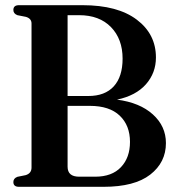

<svg xmlns="http://www.w3.org/2000/svg" viewBox="-20 -720 686 740"><path d="M619.5 -168.5Q619.5 -94 559 -47Q498.5 0 379.5 0H53Q31.5 0 31.5 -18.5Q31.5 -32.5 47 -38.5L79 -45Q101.5 -52 101.5 -74V-629.5Q101.5 -648.5 80 -655L47 -661.5Q31.5 -667.5 31.5 -681.5Q31.5 -700 53 -700H298Q433.5 -700 507.2 -644.2Q581 -588.5 581 -498.5Q581 -439 542.5 -395.2Q504 -351.5 431 -336Q519 -324.5 569.2 -279Q619.5 -233.5 619.5 -168.5ZM285 -661.5H240.5V-350H320.5Q384.5 -350 418.5 -387.2Q452.5 -424.5 452.5 -494Q452.5 -569.5 407.8 -615.5Q363 -661.5 285 -661.5ZM326 -312H240.5V-77.5Q240.5 -39 285 -39H347Q411.5 -39 446.2 -75.8Q481 -112.5 481 -173Q481 -236.5 441.5 -274.2Q402 -312 326 -312Z"/></svg>

Font: Fraunces 144pt S050 SemiBold
Style: Regular
Weight: 600
Version: Version 1.000; ttfautohint (v1.8.3)